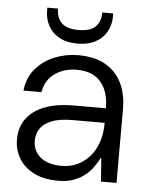

<svg xmlns="http://www.w3.org/2000/svg" viewBox="-51 -733 601 787"><g transform="rotate(5 249.0 -339.5)"><path d="M219 12Q157 12 116 -9.5Q75 -31 55 -66Q35 -101 35 -142Q35 -194 62 -229.5Q89 -265 138 -283Q187 -301 251 -301H387Q387 -348 371.5 -381Q356 -414 327 -431Q298 -448 255 -448Q203 -448 165 -421.5Q127 -395 118 -344H44Q50 -398 81.5 -434.5Q113 -471 159 -489.5Q205 -508 255 -508Q324 -508 368.5 -482Q413 -456 435 -410.5Q457 -365 457 -305V0H393L386 -96H383Q373 -75 358 -55Q343 -35 323.5 -20.5Q304 -6 278 3Q252 12 219 12ZM226 -50Q262 -50 291.5 -64Q321 -78 342.5 -103Q364 -128 375.5 -162.5Q387 -197 387 -237V-241H256Q202 -241 169.5 -228Q137 -215 122.5 -193.5Q108 -172 108 -144Q108 -116 121.5 -95Q135 -74 161.5 -62Q188 -50 226 -50ZM247 -555Q202 -555 172 -572Q142 -589 127 -617Q112 -645 112 -678V-691H156Q156 -653 177.5 -632Q199 -611 247 -611Q295 -611 316.5 -632Q338 -653 338 -691H383V-678Q383 -645 368 -617Q353 -589 322.5 -572Q292 -555 247 -555Z"/></g></svg>

Font: DM Sans 36pt Light
Style: Regular
Weight: 300
Designer: Colophon Foundry, Jonny Pinhorn
Foundry: Colophon Foundry
Version: Version 4.004;gftools[0.9.30]